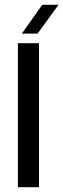

<svg xmlns="http://www.w3.org/2000/svg" viewBox="-20 -780 264 800"><path d="M54.5 0V-600H142.5V0ZM71 -640 156 -760H224L136.5 -640Z"/></svg>

Font: Big Shoulders Stencil Text Thin Medium
Style: Regular
Weight: 500
Version: Version 2.001